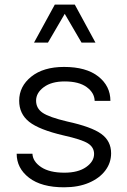

<svg xmlns="http://www.w3.org/2000/svg" viewBox="-20 -796 544 821"><path d="M253.9 -509.8Q348.6 -509.8 400.4 -469Q452.1 -428.2 452.1 -364.7H384.8Q383.8 -399.4 350.6 -423.6Q317.4 -447.8 256.3 -447.8Q200.2 -447.8 167.2 -423.3Q134.3 -398.9 134.3 -365.7Q134.3 -333 161.9 -314Q189.5 -294.9 267.6 -276.4Q371.1 -253.9 413.1 -223.4Q455.1 -192.9 455.1 -140.6Q455.1 -99.6 430.2 -66.7Q405.3 -33.7 360.1 -14.4Q314.9 4.9 253.9 4.9Q157.2 4.9 104.2 -35.9Q51.3 -76.7 51.3 -138.7H118.7Q120.1 -105.5 155.8 -81.5Q191.4 -57.6 255.4 -57.6Q314 -57.6 348.1 -81.5Q382.3 -105.5 382.3 -137.7Q382.3 -166.5 355.7 -183.1Q329.1 -199.7 252.4 -216.8Q147.5 -241.2 104.7 -275.1Q62 -309.1 62 -365.2Q62 -426.8 113.8 -468.3Q165.5 -509.8 253.9 -509.8ZM388.2 -613.8H328.6L256.8 -736.8L185.1 -613.8H125.5L214.4 -776.4H299.8Z"/></svg>

Font: Estedad-FD Regular
Style: FD-Regular
Weight: 400
Designer: Amin Abedi
Version: Version 7.3